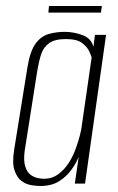

<svg xmlns="http://www.w3.org/2000/svg" viewBox="-20 -611 394 639"><path d="M114 8Q103 8 85.5 5.5Q68 3 52.5 -8Q37 -19 28.5 -43.5Q20 -68 27 -112L71 -385Q80 -441 98.5 -466Q117 -491 142.5 -498Q168 -505 195 -505Q226 -505 255 -494Q284 -483 291 -455L296 -495H333L263 0H229L242 -89Q234 -69 218 -46.5Q202 -24 177 -8Q152 8 114 8ZM126 -16Q153 -16 173.5 -31Q194 -46 208.5 -68.5Q223 -91 232 -116Q241 -141 246 -161Q251 -181 252 -191L285 -420Q283 -427 276.5 -441Q270 -455 253 -468Q236 -481 199 -481Q162 -481 143 -467Q124 -453 116.5 -429Q109 -405 104 -375L62 -108Q58 -76 64 -57Q70 -38 81.5 -29.5Q93 -21 105.5 -18.5Q118 -16 126 -16ZM141 -569 143 -591H319L316 -569Z"/></svg>

Font: Alumni Sans Thin ExtraLight
Style: Italic
Weight: 250
Italic angle: -8°
Version: Version 1.016